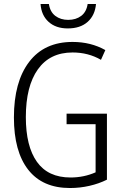

<svg xmlns="http://www.w3.org/2000/svg" viewBox="-20 -936 640 966"><path d="M50 -345Q50 -524 126.5 -624.5Q203 -725 345 -725Q437 -725 510 -684L488 -635Q424 -672 345 -672Q231 -672 170.5 -587Q110 -502 110 -347Q110 -200 166 -121.5Q222 -43 335 -43Q402 -43 461 -69V-311H315V-364H518V-32Q478 -12 430 -1Q382 10 332 10Q194 10 122 -82Q50 -174 50 -345ZM184 -916H226Q232 -876 258.5 -856Q285 -836 323 -836Q362 -836 388.5 -856Q415 -876 421 -916H463Q458 -859 421 -826Q384 -793 321 -793Q261 -793 224.5 -826Q188 -859 184 -916Z"/></svg>

Font: Noto Sans Mono UI Light
Style: Regular
Weight: 300
Monospace: yes
Designer: Monotype Design team
Foundry: Monotype Imaging Inc.
Version: Version 1.000